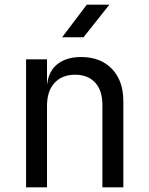

<svg xmlns="http://www.w3.org/2000/svg" viewBox="-20 -805 640 825"><path d="M92 0V-550H182V-445H201L182 -424Q182 -489 221 -524.5Q260 -560 329 -560Q412 -560 461 -509Q510 -458 510 -370V0H420V-354Q420 -417 388.5 -450.5Q357 -484 303 -484Q247 -484 214.5 -449Q182 -414 182 -350V0ZM247 -645 353 -785H450L339 -645Z"/></svg>

Font: JetBrains Mono
Style: Regular
Weight: 400
Monospace: yes
Designer: Philipp Nurullin, Konstantin Bulenkov
Foundry: JetBrains
Version: Version 2.305